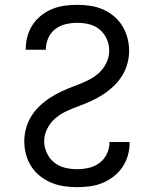

<svg xmlns="http://www.w3.org/2000/svg" viewBox="-20 -763 640 791"><path d="M297 8Q270 8 243 4Q216 0 191 -10.5Q166 -21 144.5 -38Q123 -55 108.5 -78Q94 -101 87 -127.5Q80 -154 80 -181Q80 -208 87.5 -235Q95 -262 109.5 -285Q124 -308 144 -327Q164 -346 187.5 -361Q211 -376 236 -387.5Q261 -399 286.5 -408.5Q312 -418 337 -429.5Q362 -441 383 -458.5Q404 -476 417 -501.5Q430 -527 430 -554Q430 -579 420 -602Q410 -625 391 -641Q372 -657 347.5 -663Q323 -669 299 -669Q275 -669 251 -663.5Q227 -658 208 -643.5Q189 -629 179 -606.5Q169 -584 169 -560V-558H86V-561Q86 -588 93 -613.5Q100 -639 114.5 -661Q129 -683 150 -699.5Q171 -716 195.5 -726Q220 -736 246 -739.5Q272 -743 299 -743Q326 -743 352.5 -739Q379 -735 403.5 -724.5Q428 -714 449 -696.5Q470 -679 484 -656Q498 -633 505 -607Q512 -581 512 -554Q512 -527 504.5 -500Q497 -473 482.5 -450Q468 -427 448 -408Q428 -389 405 -374Q382 -359 357 -347.5Q332 -336 306 -326.5Q280 -317 255 -305.5Q230 -294 209 -276.5Q188 -259 175 -233.5Q162 -208 162 -181Q162 -156 173 -132.5Q184 -109 203.5 -93.5Q223 -78 247.5 -72Q272 -66 297 -66Q322 -66 346 -71.5Q370 -77 389.5 -91.5Q409 -106 420 -128.5Q431 -151 431 -176V-178H514V-174Q514 -148 506.5 -122Q499 -96 484 -74Q469 -52 447.5 -35.5Q426 -19 401.5 -9Q377 1 350.5 4.5Q324 8 297 8Z"/></svg>

Font: Iosevka Fixed Extended
Style: Regular
Weight: 400
Width: 7
Monospace: yes
Designer: Belleve Invis
Foundry: Belleve Invis
Version: Version 24.1.1; ttfautohint (v1.8.4)